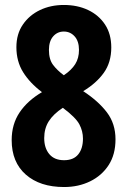

<svg xmlns="http://www.w3.org/2000/svg" viewBox="-20 -743 513 773"><path d="M238 10Q141 10 84 -40Q27 -90 27 -179Q27 -243 59 -290.5Q91 -338 149 -372Q100 -409 73 -452.5Q46 -496 46 -553Q46 -606 72 -644Q98 -682 141 -702.5Q184 -723 237 -723Q292 -723 335 -702.5Q378 -682 403 -644Q428 -606 428 -552Q428 -492 398 -450Q368 -408 315 -376Q376 -336 410.5 -290.5Q445 -245 445 -182Q445 -121 417.5 -78.5Q390 -36 343 -13Q296 10 238 10ZM237 -440Q268 -461 283 -485Q298 -509 298 -542Q298 -577 280.5 -596.5Q263 -616 237 -616Q211 -616 194 -596.5Q177 -577 177 -542Q177 -504 193.5 -482Q210 -460 237 -440ZM238 -98Q276 -98 295 -121.5Q314 -145 314 -185Q314 -215 299.5 -242.5Q285 -270 233 -309Q195 -284 176.5 -255Q158 -226 158 -187Q158 -147 178.5 -122.5Q199 -98 238 -98Z"/></svg>

Font: Noto Sans Gurmukhi UI Condensed
Style: Bold
Weight: 700
Width: 3
Designer: Jelle Bosma - Monotype Design Team
Foundry: Monotype Imaging Inc.
Version: Version 2.004; ttfautohint (v1.8.4.7-5d5b)